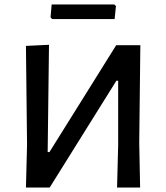

<svg xmlns="http://www.w3.org/2000/svg" viewBox="-20 -846 750 866"><path d="M495 -826 503 -819 497 -760H215L208 -768L213 -826ZM97 0 102 -193 97 -639 201 -644 195 -160H203L504 -642H613L608 -202L612 0H508L513 -193V-482H505L204 0Z"/></svg>

Font: Alegreya Sans Medium
Style: Regular
Weight: 500
Designer: Juan Pablo del Peral
Foundry: Huerta Tipografica
Version: Version 2.007